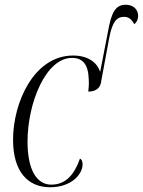

<svg xmlns="http://www.w3.org/2000/svg" viewBox="-20 -779 602 809"><path d="M191 10C279 10 328 -43 328 -87C328 -100 323 -108 317 -111C293 -42 256 -1 196 -1C135 -1 96 -63 96 -182C96 -345 173 -535 283 -535C328 -535 352 -509 354 -444C355 -426 354 -409 352 -393C387 -393 405 -411 407 -440L440 -618C453 -687 471 -708 503 -708C522 -708 534 -698 546 -677C556 -685 562 -698 562 -712C562 -738 543 -759 510 -759C465 -759 449 -724 435 -646L402 -476C390 -514 353 -545 288 -545C123 -545 35 -347 35 -190C35 -55 98 10 191 10Z"/></svg>

Font: Noto Serif Display Condensed Light
Style: Italic
Weight: 300
Width: 3
Italic angle: -12°
Designer: Monotype Design Team
Foundry: Monotype Imaging Inc.
Version: Version 2.009